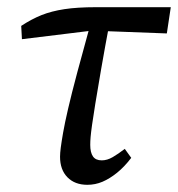

<svg xmlns="http://www.w3.org/2000/svg" viewBox="-20 -501 495 534"><path d="M41 -392 39 -429Q68 -448 95.5 -459Q123 -470 159 -475.5Q195 -481 247 -481H455L444 -408L258 -415H229ZM223 13Q188 13 167.5 -8Q147 -29 147 -65Q147 -75 149 -90.5Q151 -106 155.5 -132Q160 -158 169.5 -199Q179 -240 195 -300Q211 -360 234 -443L287 -450Q271 -365 261 -307Q251 -249 245 -212Q239 -175 236 -153.5Q233 -132 232 -120Q231 -108 231 -98Q231 -77 238.5 -66Q246 -55 263 -55Q278 -55 293.5 -64Q309 -73 327 -87L345 -62Q326 -37 305.5 -20.5Q285 -4 265 4.5Q245 13 223 13Z"/></svg>

Font: Source Serif 4 18pt
Style: Italic
Weight: 400
Italic angle: -12°
Designer: Frank Grießhammer
Foundry: Adobe Systems Incorporated
Version: Version 4.004;hotconv 1.0.116;makeotfexe 2.5.65601